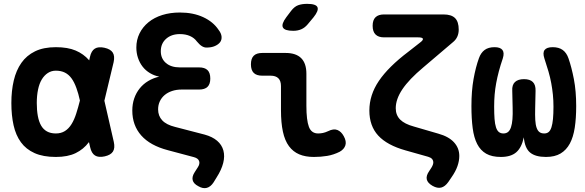

<svg xmlns="http://www.w3.org/2000/svg" viewBox="-20 -805 3040 997"><path d="M571 -68Q578 -36 566.5 -18Q555 0 523.5 7Q492 14 473.5 2.5Q455 -9 448 -41L442 -67Q442 -66 441 -66Q414 -30 373 -10Q332 10 270 10Q204 10 159.5 -10Q115 -30 88.5 -66.5Q62 -103 50.5 -154.5Q39 -206 39 -270Q39 -334 51.5 -387Q64 -440 91 -478.5Q118 -517 162 -538.5Q206 -560 270 -560Q332 -560 373 -542.5Q414 -525 442 -493Q442 -492 443 -491L447 -509Q454 -541 472.5 -552.5Q491 -564 522.5 -557Q554 -550 565.5 -532Q577 -514 570 -482L522 -282ZM395 -283Q387 -320 377 -347Q366 -378 351.5 -398Q337 -418 317 -428Q297 -438 270 -438Q247 -438 228.5 -426Q210 -414 197 -392.5Q184 -371 177.5 -339.5Q171 -308 171 -270Q171 -232 176.5 -202.5Q182 -173 193.5 -153Q205 -133 224 -122.5Q243 -112 270 -112Q297 -112 317 -124.5Q337 -137 351.5 -160.5Q366 -184 376 -216Q386 -247 395 -283Z M1002 -590Q989 -608 966.5 -618Q944 -628 914 -628Q870 -628 842.5 -603.5Q815 -579 815 -539Q815 -501 841.5 -478Q868 -455 914 -455H1014Q1043 -455 1057.5 -441Q1072 -427 1072 -397Q1072 -368 1057.5 -354Q1043 -340 1014 -340H923Q896 -340 873.5 -332.5Q851 -325 835 -311.5Q819 -298 810 -279Q801 -260 801 -237Q801 -203 822.5 -180Q844 -157 889 -146L1043 -106Q1083 -95 1107.5 -74Q1132 -53 1140 -23.5Q1148 6 1139 41.5Q1130 77 1105 116L1089 142Q1074 165 1054 170.5Q1034 176 1010 162Q985 149 980.5 130.5Q976 112 991 89L1007 64Q1019 46 1014 31.5Q1009 17 987 11L852 -25Q760 -49 713.5 -101.5Q667 -154 667 -231Q667 -265 677 -294Q687 -323 705.5 -346Q724 -369 750 -384.5Q776 -400 807 -407Q781 -412 758.5 -425.5Q736 -439 720.5 -459Q705 -479 696.5 -504.5Q688 -530 688 -558Q688 -598 704.5 -631.5Q721 -665 751 -689.5Q781 -714 822.5 -727Q864 -740 914 -740Q983 -740 1035 -716Q1087 -692 1115 -650Q1129 -632 1130.5 -615Q1132 -598 1123 -586Q1114 -574 1096 -566Q1078 -558 1052 -558Q1040 -558 1028 -565.5Q1016 -573 1002 -590Z M1571 -256Q1571 -181 1584 -146.5Q1597 -112 1632 -112Q1644 -112 1656.5 -114.5Q1669 -117 1684 -124Q1712 -138 1732 -130Q1752 -122 1765 -98Q1780 -71 1773.5 -50.5Q1767 -30 1744 -17Q1712 -1 1679 4.5Q1646 10 1610 10Q1566 10 1534 -3.5Q1502 -17 1480.5 -46Q1459 -75 1449 -121.5Q1439 -168 1439 -233V-358Q1439 -385 1425.5 -398.5Q1412 -412 1385 -412H1342Q1312 -412 1297.5 -426.5Q1283 -441 1283 -471Q1283 -501 1297.5 -515.5Q1312 -530 1342 -530H1463Q1517 -530 1544 -503Q1571 -476 1571 -422ZM1578 -679Q1563 -661 1544.5 -653Q1526 -645 1503 -645Q1458 -645 1449 -662.5Q1440 -680 1467 -716L1492 -749Q1509 -771 1528.5 -778Q1548 -785 1575 -785Q1621 -785 1628.5 -767.5Q1636 -750 1608 -715Z M2178 -455Q2104 -393 2069.5 -341.5Q2035 -290 2035 -243Q2035 -207 2058 -184Q2081 -161 2129 -148L2256 -111Q2310 -96 2337.5 -66Q2365 -36 2365 5Q2365 30 2355.5 57.5Q2346 85 2325 115L2308 140Q2291 164 2271 169Q2251 174 2226 160Q2200 145 2196 126Q2192 107 2209 83L2220 66Q2225 58 2227.5 51Q2230 44 2230 39Q2230 28 2223.5 20.5Q2217 13 2203 9L2086 -24Q1990 -51 1944 -101Q1898 -151 1898 -231Q1898 -312 1947.5 -385Q1997 -458 2100 -536L2160 -583Q2178 -596 2176 -603.5Q2174 -611 2151 -611H1974Q1945 -611 1930 -626Q1915 -641 1915 -671Q1915 -701 1930 -715.5Q1945 -730 1974 -730H2283Q2324 -730 2343 -711Q2362 -692 2362 -651Q2362 -631 2354.5 -614.5Q2347 -598 2332 -586Z M2850 -560Q2882 -560 2902 -545.5Q2922 -531 2932 -502Q2948 -456 2960 -394Q2972 -332 2972 -254Q2972 -191 2964.5 -142Q2957 -93 2939 -59.5Q2921 -26 2891 -8Q2861 10 2815 10Q2760 10 2732.5 -13Q2705 -36 2700 -92Q2689 -39 2661 -14.5Q2633 10 2581 10Q2534 10 2504.5 -7Q2475 -24 2458 -57Q2441 -90 2434.5 -139.5Q2428 -189 2428 -254Q2428 -333 2439 -394.5Q2450 -456 2467 -503Q2477 -531 2496.5 -545.5Q2516 -560 2548 -560Q2578 -560 2589 -545.5Q2600 -531 2591 -502Q2579 -467 2570.5 -435Q2562 -403 2556.5 -373Q2551 -343 2548.5 -313.5Q2546 -284 2546 -251Q2546 -214 2548 -187.5Q2550 -161 2555.5 -144Q2561 -127 2570.5 -119.5Q2580 -112 2594 -112Q2609 -112 2618.5 -120Q2628 -128 2633.5 -144.5Q2639 -161 2641 -186Q2643 -211 2642 -246L2640 -333Q2638 -364 2654 -379Q2670 -394 2701 -394Q2732 -394 2747 -379Q2762 -364 2761 -333L2759 -243Q2758 -207 2759.5 -182Q2761 -157 2766.5 -141.5Q2772 -126 2781.5 -119Q2791 -112 2806 -112Q2820 -112 2829 -119.5Q2838 -127 2843.5 -144Q2849 -161 2851.5 -187.5Q2854 -214 2854 -251Q2854 -284 2851 -313.5Q2848 -343 2842.5 -373Q2837 -403 2828 -434Q2819 -465 2807 -501Q2797 -531 2808 -545.5Q2819 -560 2850 -560Z"/></svg>

Font: Maple Mono
Style: Bold
Weight: 700
Monospace: yes
Designer: subframe7536
Version: Version 7.200